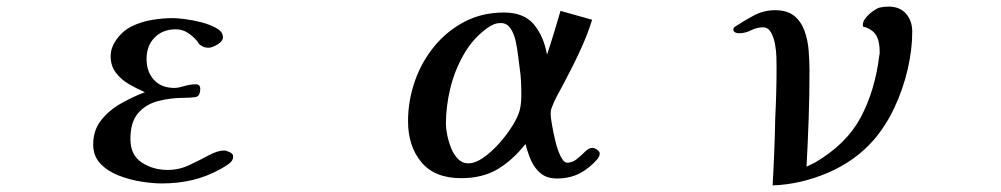

<svg xmlns="http://www.w3.org/2000/svg" viewBox="-20 -559 3040 583"><path d="M688 -84Q688 -92 677.5 -97Q667 -102 660 -102Q641 -102 614 -87.5Q587 -73 555.5 -58Q524 -43 489 -43Q445 -43 410.5 -65.5Q376 -88 376 -137Q376 -188 399 -215Q422 -242 459.5 -252Q497 -262 540 -262Q557 -262 572.5 -264Q588 -266 588 -289Q588 -303 575 -303Q557 -303 539 -297.5Q521 -292 510 -292Q470 -292 447.5 -316.5Q425 -341 425 -380Q425 -420 449.5 -445Q474 -470 514 -470Q534 -470 550 -459.5Q566 -449 578 -435Q581 -431 583.5 -427Q586 -423 590 -421Q600 -414 613 -414Q624 -414 640.5 -424Q657 -434 657 -446Q657 -462 638 -473Q619 -484 592.5 -491Q566 -498 541.5 -501Q517 -504 505 -504Q474 -504 441 -498.5Q408 -493 379 -478.5Q350 -464 331 -435Q324 -425 320 -413Q316 -401 316 -388Q316 -359 332 -338Q348 -317 372.5 -303Q397 -289 420 -279Q385 -266 348.5 -245.5Q312 -225 287.5 -194.5Q263 -164 263 -120Q263 -85 285 -62Q307 -39 340.5 -26Q374 -13 409 -7.5Q444 -2 471 -2Q521 -2 565 -12.5Q609 -23 652 -47Q663 -53 675.5 -62Q688 -71 688 -84Z M1563 -272Q1563 -260 1562 -248Q1561 -236 1558 -224Q1553 -205 1536.5 -178Q1520 -151 1496.5 -124.5Q1473 -98 1448 -80.5Q1423 -63 1402 -63Q1384 -63 1371 -76Q1358 -89 1350 -109Q1342 -129 1338 -149Q1334 -169 1334 -183Q1334 -235 1347 -289.5Q1360 -344 1387.5 -392.5Q1415 -441 1457 -472Q1468 -480 1478 -484.5Q1488 -489 1501 -489Q1519 -489 1530 -473Q1541 -457 1546 -433.5Q1551 -410 1553.5 -387.5Q1556 -365 1558 -352Q1561 -333 1562 -312.5Q1563 -292 1563 -272ZM1801 -93Q1801 -99 1793 -104.5Q1785 -110 1779 -110Q1768 -110 1756.5 -98.5Q1745 -87 1731.5 -76Q1718 -65 1702 -65Q1692 -65 1682.5 -84Q1673 -103 1666.5 -130Q1660 -157 1656 -180.5Q1652 -204 1652 -213Q1652 -224 1655 -231Q1662 -251 1672 -269Q1682 -287 1692 -306Q1704 -329 1716 -352.5Q1728 -376 1739 -400Q1762 -448 1778 -499L1682 -526Q1672 -492 1662 -459Q1652 -426 1641 -393Q1631 -449 1601 -485Q1571 -521 1510 -521Q1444 -521 1390.5 -493Q1337 -465 1298.5 -418Q1260 -371 1239.5 -312Q1219 -253 1219 -191Q1219 -115 1259.5 -66.5Q1300 -18 1380 -18Q1445 -18 1490.5 -45Q1536 -72 1575 -121H1576Q1582 -96 1592.5 -72Q1603 -48 1622 -32.5Q1641 -17 1671 -17Q1710 -17 1740 -32.5Q1770 -48 1795 -77Q1798 -82 1799.5 -85Q1801 -88 1801 -93Z M2750 -463Q2750 -496 2731 -517.5Q2712 -539 2678 -539Q2665 -539 2651 -536Q2643 -534 2630.5 -525Q2618 -516 2609 -505Q2600 -494 2600 -484Q2600 -479 2602 -477Q2607 -477 2611.5 -475Q2616 -473 2620 -471Q2639 -460 2645 -442.5Q2651 -425 2651 -404Q2651 -401 2651 -397.5Q2651 -394 2650 -391Q2637 -284 2593.5 -202.5Q2550 -121 2454 -65Q2448 -62 2441.5 -59Q2435 -56 2429 -53Q2433 -126 2435.5 -199Q2438 -272 2438 -345Q2438 -373 2435.5 -405Q2433 -437 2423 -465Q2413 -493 2392 -510.5Q2371 -528 2333 -528Q2299 -528 2269 -512Q2239 -496 2212 -478Q2209 -476 2208 -475Q2207 -474 2207 -469Q2207 -463 2212.5 -460.5Q2218 -458 2223 -458Q2243 -458 2260.5 -467Q2278 -476 2297 -476Q2312 -476 2320.5 -461.5Q2329 -447 2333 -426.5Q2337 -406 2337.5 -386.5Q2338 -367 2338 -356Q2338 -318 2337 -279Q2336 -240 2334 -201Q2333 -150 2331 -98.5Q2329 -47 2326 4Q2411 1 2494 -34.5Q2577 -70 2633 -134Q2670 -177 2696 -232.5Q2722 -288 2736 -348Q2750 -408 2750 -463Z"/></svg>

Font: UoqMunThenKhung
Style: Regular
Weight: 400
Designer: Font-Kai, 金井和夫, 宇文滿月
Foundry: Kazuo Kanai, Moonlit Owen
Version: Version 1.197